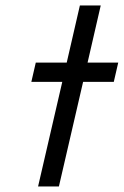

<svg xmlns="http://www.w3.org/2000/svg" viewBox="-20 -677 449 697"><path d="M206.1 -379.9H93.8L109.9 -449.7H222.2L270 -657.2H345.7L297.9 -449.7H409.2L393.1 -379.9H281.7L193.8 0H118.2Z"/></svg>

Font: Glacial Indifference
Style: Italic
Weight: 400
Designer: Alfredo Marco Pradil
Foundry: Alfredo Marco Pradil
Version: Version 1.312